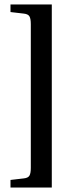

<svg xmlns="http://www.w3.org/2000/svg" viewBox="-20 -712 375 860"><path d="M27 94 87 87Q106 85 112 74.5Q118 64 118 40V-604Q118 -628 112 -638.5Q106 -649 87 -651L27 -658V-692H212V128H27Z"/></svg>

Font: Heuristica
Style: Bold
Weight: 700
Version: Version 1.0.2